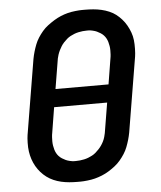

<svg xmlns="http://www.w3.org/2000/svg" viewBox="-53 -789 707 844"><g transform="rotate(-5 300.0 -367.5)"><path d="M255 8Q237 8 219 6.5Q201 5 183.5 1Q166 -3 150 -10Q134 -17 120.5 -27Q107 -37 95.5 -50Q84 -63 75.5 -78Q67 -93 61.5 -109.5Q56 -126 53.5 -143.5Q51 -161 51.5 -182.5Q52 -204 54 -216L109 -547Q112 -563 116.5 -578.5Q121 -594 127 -609.5Q133 -625 142 -639Q151 -653 162 -666Q173 -679 187 -689.5Q201 -700 215.5 -709Q230 -718 245.5 -724.5Q261 -731 276.5 -735Q292 -739 310.5 -741Q329 -743 340 -743H354Q372 -743 390 -741.5Q408 -740 425.5 -736Q443 -732 459.5 -725Q476 -718 489 -708Q502 -698 513.5 -685Q525 -672 533.5 -657Q542 -642 548 -625.5Q554 -609 556 -591.5Q558 -574 557.5 -552.5Q557 -531 555 -519L500 -188Q497 -172 492.5 -156.5Q488 -141 482 -125.5Q476 -110 467 -96Q458 -82 447 -69Q436 -56 422.5 -45.5Q409 -35 394.5 -26Q380 -17 364 -10.5Q348 -4 332.5 0Q317 4 298.5 6Q280 8 269 8ZM194 -407H428L446 -518Q448 -528 448.5 -537.5Q449 -547 449 -556Q449 -565 447.5 -574.5Q446 -584 443.5 -592.5Q441 -601 437 -608.5Q433 -616 427 -622.5Q421 -629 413 -634Q405 -639 397.5 -642.5Q390 -646 379 -648.5Q368 -651 362 -651H353Q344 -651 335 -650Q326 -649 316.5 -647Q307 -645 298 -641.5Q289 -638 280.5 -633.5Q272 -629 264.5 -622.5Q257 -616 250 -608.5Q243 -601 238 -593Q233 -585 228.5 -576Q224 -567 220.5 -556.5Q217 -546 216 -540ZM248 -84H256Q265 -84 274 -85Q283 -86 292.5 -88Q302 -90 311 -93.5Q320 -97 328.5 -101.5Q337 -106 344.5 -112.5Q352 -119 359 -126.5Q366 -134 371.5 -142Q377 -150 381.5 -159Q386 -168 389 -178.5Q392 -189 393 -195L415 -328H181L163 -217Q161 -207 160.5 -197.5Q160 -188 160 -179Q160 -170 161.5 -160.5Q163 -151 165.5 -142.5Q168 -134 172 -126.5Q176 -119 182 -112.5Q188 -106 196 -101Q204 -96 211.5 -92.5Q219 -89 230 -86.5Q241 -84 248 -84Z"/></g></svg>

Font: Iosevka Aile Semibold
Style: Italic
Weight: 600
Italic angle: -9°
Designer: Belleve Invis
Foundry: Belleve Invis
Version: Version 31.1.0; ttfautohint (v1.8.4)